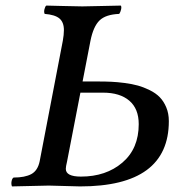

<svg xmlns="http://www.w3.org/2000/svg" viewBox="-20 -666 625 688"><path d="M349.1 -334H268.1L220.2 -86.9Q215.8 -68.8 215.8 -61Q215.8 -33.2 270 -33.2Q359.9 -33.2 418.5 -83.3Q477.1 -133.3 477.1 -221.2Q477.1 -276.4 443.4 -305.2Q409.7 -334 349.1 -334ZM22.9 2Q19.5 -6.3 21.5 -16.6Q23.4 -26.9 28.8 -29.8Q69.3 -29.8 92.3 -42.2Q115.2 -54.7 122.1 -87.9L205.1 -520Q209 -541.5 209 -558.1Q209 -586.4 192.9 -599.9Q176.8 -613.3 140.1 -616.2Q136.7 -623 139.4 -633.3Q142.1 -643.6 146 -646Q159.7 -646 206.5 -644.5Q253.4 -643.1 274.9 -643.1Q297.9 -643.1 344 -644.5Q390.1 -646 413.1 -646Q416 -641.6 413.8 -631.8Q411.6 -622.1 407.2 -616.2Q358.9 -614.3 336.7 -592.8Q314.5 -571.3 304.2 -520L275.9 -374H334Q358.4 -374 378.9 -373Q399.4 -372.1 426.3 -368.7Q453.1 -365.2 474.1 -359.4Q495.1 -353.5 516.8 -342.8Q538.6 -332 552.7 -317.4Q566.9 -302.7 575.9 -281Q585 -259.3 585 -231.9Q585 2 267.1 2Q248.5 2 211.2 0.5Q173.8 -1 154.8 -1Q133.3 -1 89.1 0.5Q44.9 2 22.9 2Z"/></svg>

Font: Common Serif Medium
Style: Italic
Weight: 500
Italic angle: -12°
Designer: Philipp H. Poll, Khaled Hosny
Foundry: Stefan Peev, Context Ltd.
Version: Version 1.026